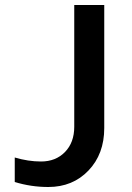

<svg xmlns="http://www.w3.org/2000/svg" viewBox="-20 -728 526 768"><path d="M277 -221V-708H397V-216Q397 -112 334 -46Q271 20 173 20Q104 20 39 0V-98Q93 -82 144 -82Q203 -82 240 -120Q277 -158 277 -221Z"/></svg>

Font: Metropolitano Medium
Style: Regular
Weight: 500
Designer: Fonts by Alex Slobzheninov & Chris M. Simpson / Changes by Cristiano Sobral
Foundry: Fonts by Alex Slobzheninov & Chris M. Simpson / Changes by Cristiano Sobral
Version: Version 1.00;August 30, 2020;FontCreator 13.0.0.2681 64-bit